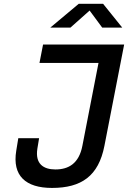

<svg xmlns="http://www.w3.org/2000/svg" viewBox="-20 -960 662 992"><path d="M74.5 -246 64 -181.5C42.5 -51.5 113 11 248.5 11C400 11 489 -50 519.5 -206.5L621.5 -730H202.5L184 -635H489L405.5 -206C388 -116 335 -84.5 266.5 -84.5C204 -84.5 161 -113.5 173 -191.5L182 -246ZM240 -817.5H344L443 -905.5L508 -817.5H611.5L512.5 -940.5H387Z"/></svg>

Font: Monaspace Neon Medium
Style: Italic
Weight: 500
Italic angle: -11°
Designer: Riley Cran & the Lettermatic Team
Foundry: Lettermatic
Version: Version 1.200 (Monaspace Neon)